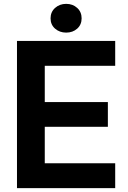

<svg xmlns="http://www.w3.org/2000/svg" viewBox="-20 -975 661 995"><path d="M577 0H68V-763H577V-634H212V-446H539V-318H212V-129H577ZM242 -880Q242 -913 265.5 -934Q289 -955 323 -955Q357 -955 380 -934Q403 -913 403 -880Q403 -847 380 -826.5Q357 -806 323 -806Q289 -806 265.5 -826.5Q242 -847 242 -880Z"/></svg>

Font: Open Sauce Sans
Style: Bold
Weight: 700
Designer: Alfredo Marco Pradil
Foundry: Creative Sauce Fz LLC
Version: Version 1.477